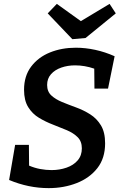

<svg xmlns="http://www.w3.org/2000/svg" viewBox="-20 -959 625 990"><path d="M231 11Q127 11 27 -31L58 -212H129L130 -105Q158 -93 187.5 -87.5Q217 -82 246 -82Q287 -82 323 -94.5Q359 -107 380.5 -132Q402 -157 402 -194Q402 -230 380.5 -251.5Q359 -273 325 -287.5Q291 -302 253 -316.5Q215 -331 181 -351.5Q147 -372 125.5 -406.5Q104 -441 104 -496Q104 -567 140.5 -615.5Q177 -664 237.5 -688.5Q298 -713 371 -713Q420 -713 471 -702Q522 -691 571 -669L537 -502H467L466 -605Q417 -622 367 -622Q329 -622 296 -610.5Q263 -599 243 -576.5Q223 -554 223 -521Q223 -487 244.5 -467Q266 -447 300 -433Q334 -419 372.5 -405Q411 -391 445 -369.5Q479 -348 500.5 -312.5Q522 -277 522 -220Q522 -143 482 -92Q442 -41 375.5 -15Q309 11 231 11ZM545 -939 577 -890 421 -763 353 -757 226 -890 273 -939 397 -850Z"/></svg>

Font: Bitter SemiBold
Style: Italic
Weight: 600
Italic angle: -9°
Designer: Sol Matas, and Bitter project Authors
Foundry: Sol Matas
Version: Version 2.001